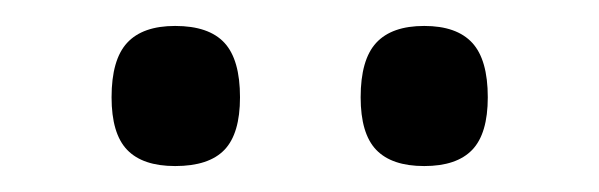

<svg xmlns="http://www.w3.org/2000/svg" viewBox="-20 -763 462 148"><path d="M307 -635Q282 -635 270 -647.5Q258 -660 258 -688Q258 -717 270 -730Q282 -743 307 -743Q332 -743 344 -730Q356 -717 356 -688Q356 -660 344 -647.5Q332 -635 307 -635ZM115 -635Q90 -635 78 -647.5Q66 -660 66 -688Q66 -717 78 -730Q90 -743 115 -743Q141 -743 153 -730Q165 -717 165 -688Q165 -660 153 -647.5Q141 -635 115 -635Z"/></svg>

Font: Georama ExtraCondensed Thin Medium
Style: Regular
Weight: 500
Version: Version 1.001